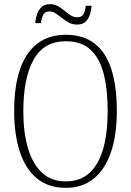

<svg xmlns="http://www.w3.org/2000/svg" viewBox="-20 -892 630 922"><path d="M295 10Q212 10 157 -35.5Q102 -81 75 -164Q48 -247 48 -359Q48 -476 75.5 -557.5Q103 -639 158.5 -682Q214 -725 296 -725Q379 -725 433.5 -683.5Q488 -642 514.5 -560Q541 -478 541 -358Q541 -244 513 -161.5Q485 -79 430.5 -34.5Q376 10 295 10ZM295 -21Q365 -21 409.5 -61.5Q454 -102 475.5 -177.5Q497 -253 497 -358Q497 -464 477.5 -539Q458 -614 414 -654Q370 -694 296 -694Q191 -694 141.5 -605.5Q92 -517 92 -358Q92 -255 114.5 -179.5Q137 -104 182 -62.5Q227 -21 295 -21ZM349 -774Q328 -774 310.5 -783.5Q293 -793 277.5 -805.5Q262 -818 247.5 -827.5Q233 -837 218 -837Q195 -837 187 -820Q179 -803 177 -781H149Q151 -802 157.5 -822.5Q164 -843 179 -857.5Q194 -872 220 -872Q241 -872 258 -862.5Q275 -853 290 -840.5Q305 -828 319.5 -818.5Q334 -809 351 -809Q374 -809 382 -826Q390 -843 392 -864H420Q418 -842 411.5 -821.5Q405 -801 390.5 -787.5Q376 -774 349 -774Z"/></svg>

Font: Noto Serif Khmer Condensed ExtraLight
Style: Regular
Weight: 250
Width: 3
Designer: Danh Hong and the Monotype Design Team
Foundry: Monotype Imaging Inc.
Version: Version 2.004